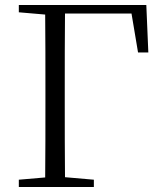

<svg xmlns="http://www.w3.org/2000/svg" viewBox="-20 -745 647 765"><path d="M55 -696 160 -687C161 -590 161 -490 161 -390V-333C161 -235 161 -136 160 -38L55 -29V0H354V-29L239 -39C238 -137 238 -235 238 -333V-390C238 -491 238 -593 239 -691H504L530 -536H571L563 -725H55Z"/></svg>

Font: Noto Serif CJK KR Light
Style: Regular
Weight: 300
Designer: Ryoko NISHIZUKA 西塚涼子 (kana & ideographs); Frank Grießhammer (Latin, Greek & Cyrillic); Wenlong ZHANG 张文龙 (bopomofo); San
Foundry: Adobe
Version: Version 2.001;hotconv 1.1.0;makeotfexe 2.6.0